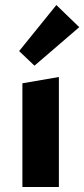

<svg xmlns="http://www.w3.org/2000/svg" viewBox="-20 -743 335 763"><path d="M69 -412 214 -437V0H69ZM56 -540 204 -723 295 -635 117 -482Z"/></svg>

Font: Ysabeau Ultrabold
Style: Regular
Weight: 800
Designer: Christian Thalmann (Catharsis Fonts)
Version: Version 0.003